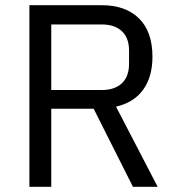

<svg xmlns="http://www.w3.org/2000/svg" viewBox="-20 -718 680 738"><path d="M177 0H93V-698H371Q463 -698 514.5 -647Q566 -596 566 -500Q566 -423 530.5 -373.5Q495 -324 426 -308L586 0H491L340 -300H177ZM371 -372Q421 -372 448.5 -398Q476 -424 476 -472V-524Q476 -572 448.5 -598Q421 -624 371 -624H177V-372Z"/></svg>

Font: IBM Plex Thai
Style: Regular
Weight: 400
Designer: Mike Abbink, Paul van der Laan, Pieter van Rosmalen, Ben Mitchell, Mark Frömberg
Foundry: Bold Monday
Version: Version 1.0